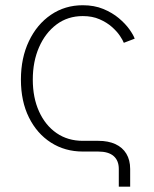

<svg xmlns="http://www.w3.org/2000/svg" viewBox="-20 -573 584 726"><path d="M429.2 132.8V65.9Q429.2 34.2 409.7 17.1Q390.1 0 351.1 0H293Q225.6 0 172.6 -33.9Q119.6 -67.9 89.4 -128.9Q59.1 -189.9 59.1 -272Q59.1 -354 89.4 -417.5Q119.6 -481 172.6 -517.1Q225.6 -553.2 293 -553.2Q336.4 -553.2 370.6 -539.1Q404.8 -524.9 429.4 -504.2Q454.1 -483.4 469.2 -462.2Q484.4 -440.9 489.3 -426.8L448.2 -411.1Q444.8 -420.4 433.6 -437.3Q422.4 -454.1 403.1 -471.2Q383.8 -488.3 356.4 -500.2Q329.1 -512.2 293 -512.2Q236.3 -512.2 193.8 -480.5Q151.4 -448.7 127.7 -394.5Q104 -340.3 104 -272Q104 -203.6 127.7 -151.4Q151.4 -99.1 193.8 -69.8Q236.3 -40.5 293 -40.5H351.6Q389.2 -40.5 416.3 -28.1Q443.4 -15.6 457.8 8.3Q472.2 32.2 472.2 65.9V132.8Z"/></svg>

Font: Inter ExtraLight
Style: Regular
Weight: 250
Designer: Rasmus Andersson
Foundry: rsms
Version: Version 4.001;git-66647c0bb